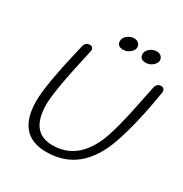

<svg xmlns="http://www.w3.org/2000/svg" viewBox="-192 -987 1088 1140"><g transform="rotate(30 352.5 -417.0)"><path d="M376 -748Q334 -748 334 -785Q334 -806 355 -823Q376 -840 401 -840Q420 -840 431.5 -828.5Q443 -817 443 -803Q443 -782 422 -765Q401 -748 376 -748ZM531 -748Q489 -748 489 -785Q489 -806 510 -823Q531 -840 556 -840Q575 -840 586.5 -828.5Q598 -817 598 -803Q598 -782 577 -765Q556 -748 531 -748ZM284 6Q82 6 82 -230Q82 -339 155 -645Q164 -675 192 -675Q206 -675 212 -665Q218 -655 215 -645Q144 -336 144 -241Q144 -47 296 -47Q391 -47 456.5 -105.5Q522 -164 557 -271Q571 -313 583.5 -362.5Q596 -412 603.5 -446Q611 -480 624 -545Q637 -610 644 -643Q652 -675 681 -675Q694 -675 700.5 -666Q707 -657 705 -645Q670 -422 616 -264Q523 6 284 6Z"/></g></svg>

Font: Comic Neue
Style: Italic
Weight: 400
Italic angle: -12°
Designer: Craig Rozynski
Foundry: Craig Rozynski
Version: Version 2.003